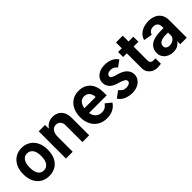

<svg xmlns="http://www.w3.org/2000/svg" viewBox="187 -1686 2721 2721"><g transform="rotate(-45 1547.5 -325.5)"><path d="M280.5 9.6Q210.2 9.6 154.5 -22.5Q98.7 -54.7 66.6 -117.5Q34.4 -180.4 34.4 -272.7Q34.4 -361.2 67.3 -423.7Q100.1 -486.2 155.9 -519.4Q211.6 -552.6 279.8 -552.6Q348.4 -552.6 404.5 -520.2Q460.6 -487.9 493.8 -425.4Q527 -362.9 527 -272.7Q527 -179.3 494.7 -116.5Q462.4 -53.6 406.6 -22Q350.9 9.6 280.5 9.6ZM279.8 -100.9Q333.8 -100.9 365.8 -143.5Q397.7 -186.1 397.7 -272.7Q397.7 -359.4 365.2 -400.7Q332.7 -442.1 279.8 -442.1Q227.6 -442.1 196.6 -399.3Q165.5 -356.5 165.5 -272.7Q165.5 -188.9 195.5 -144.9Q225.5 -100.9 279.8 -100.9Z M755.3 -301.1V0H619.7V-545.5H746.8V-475.1H752.5Q774.5 -509.2 813.4 -530.9Q852.3 -552.6 904.5 -552.6Q952.4 -552.6 993.6 -531.6Q1034.8 -510.7 1060 -464.5Q1085.2 -418.3 1085.2 -343V0H949.6V-337.4Q949.6 -386.7 923.3 -413.5Q897 -440.3 857.2 -440.3Q810.7 -440.3 783 -402.9Q755.3 -365.4 755.3 -301.1Z M1437.1 10.3Q1355.1 10.3 1296.5 -26.1Q1237.9 -62.5 1206.7 -125.2Q1175.4 -187.9 1175.4 -267Q1175.4 -349.8 1204.5 -414.2Q1233.7 -478.7 1289.1 -515.6Q1344.5 -552.6 1423.3 -552.6Q1532.7 -552.6 1596.8 -483Q1660.9 -413.4 1660.9 -282V-225.1H1307.5Q1317.1 -165.8 1353 -133.3Q1388.8 -100.9 1443.9 -100.9Q1484 -100.9 1511 -117.2Q1538 -133.5 1559.3 -165.8L1646.3 -95.5Q1622.2 -52.9 1568.9 -21.3Q1515.6 10.3 1437.1 10.3ZM1422.9 -442.1Q1374.3 -442.1 1345.7 -408.2Q1317.1 -374.3 1308.2 -318.9H1533.7Q1533.7 -370 1505.7 -406.1Q1477.6 -442.1 1422.9 -442.1Z M1743.3 -393.1Q1743.3 -436.8 1767.6 -473Q1791.9 -509.2 1837.4 -530.9Q1882.8 -552.6 1945.7 -552.6Q2012.1 -552.6 2066.1 -528.4Q2120 -504.3 2148.1 -457.7L2053.6 -389.9Q2043.3 -404.1 2018.1 -422.8Q1992.9 -441.4 1951.3 -441.4Q1917.6 -441.4 1897 -427Q1876.4 -412.6 1876.4 -391.7Q1876.4 -368.3 1896.8 -356.7Q1917.3 -345.2 1954.5 -333.8L2001.1 -320.3Q2076.3 -296.9 2113.6 -253.4Q2150.9 -209.9 2150.9 -156.2Q2150.9 -110.4 2125.2 -72.6Q2099.4 -34.8 2052.6 -12.3Q2005.7 10.3 1941.8 10.3Q1880.7 10.3 1822.4 -13.3Q1764.2 -36.9 1729.8 -90.6L1829.2 -163.4Q1840.2 -146.7 1866.1 -125.4Q1892 -104 1937.1 -104Q1971.6 -104 1995.2 -118.1Q2018.8 -132.1 2018.8 -154.5Q2018.8 -178.3 1995.2 -193.5Q1971.6 -208.8 1928.6 -223L1876.4 -238.3Q1805.8 -261.4 1774.5 -302.7Q1743.3 -344.1 1743.3 -393.1Z M2516 -545.5V-444.2H2419.7V-166.5Q2419.7 -139.2 2430.6 -126.2Q2441.4 -113.3 2456.1 -109.6Q2470.9 -105.8 2483 -105.8Q2505.7 -105.8 2521 -106.9V1.4Q2495.7 6 2480.1 6.9Q2464.5 7.8 2443.2 7.8Q2404.5 7.8 2367.9 -10.5Q2331.3 -28.8 2307.7 -63Q2284.1 -97.3 2284.1 -145.6V-444.2H2209.9V-545.5H2284.1V-661.9H2419.7V-545.5Z M2910.5 0V-56.5H2906.2Q2893.5 -33.4 2858.7 -11.2Q2823.9 11 2767.4 11Q2716.6 11 2675.4 -8.9Q2634.2 -28.8 2610.1 -64.5Q2585.9 -100.1 2585.9 -147Q2585.9 -234.7 2651.5 -282.3Q2717 -329.9 2853.7 -329.9H2905.2V-352.6Q2905.2 -402.3 2881.7 -425.2Q2858.3 -448.2 2816.4 -448.2Q2778.8 -448.2 2754.6 -430.4Q2730.5 -412.6 2717.3 -380L2590.2 -404.1Q2607.2 -458.1 2643.8 -490.8Q2680.4 -523.4 2727.1 -538Q2773.8 -552.6 2821.4 -552.6Q2881 -552.6 2931.1 -532Q2981.2 -511.4 3011.4 -465.9Q3041.5 -420.5 3041.5 -346.2V0ZM2905.2 -239.3H2854.4Q2789.8 -239.3 2753.7 -217.5Q2717.7 -195.7 2717.7 -152.7Q2717.7 -120 2740.4 -106Q2763.1 -92 2790.5 -92Q2837.7 -92 2871.4 -118.3Q2905.2 -144.5 2905.2 -181.1Z"/></g></svg>

Font: Interface
Style: Bold
Weight: 700
Designer: Rasmus Andersson
Foundry: rsms
Version: Version 1.8